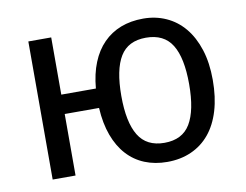

<svg xmlns="http://www.w3.org/2000/svg" viewBox="-65 -635 940 734"><g transform="rotate(-10 404.5 -268.0)"><path d="M753.9 -269Q753.9 -202.1 738.3 -150.1Q722.7 -98.1 693.4 -62.7Q664.1 -27.3 622.3 -8.8Q580.6 9.8 528.8 9.8Q481 9.8 441.4 -6.3Q401.9 -22.5 373.3 -54Q344.7 -85.4 327.6 -131.8Q310.5 -178.2 307.1 -238.8H173.8V0H85V-536.1H173.8V-314H308.1Q313 -370.6 330.6 -413.8Q348.1 -457 377 -486.3Q405.8 -515.6 444.8 -530.8Q483.9 -545.9 532.2 -545.9Q580.1 -545.9 620.8 -527.6Q661.6 -509.3 691.2 -473.9Q720.7 -438.5 737.3 -387Q753.9 -335.4 753.9 -269ZM398.9 -269Q398.9 -167 430.2 -115.5Q461.4 -64 530.8 -64Q600.6 -64 631.3 -115.5Q662.1 -167 662.1 -269Q662.1 -371.1 630.9 -421.6Q599.6 -472.2 529.8 -472.2Q460.4 -472.2 429.7 -421.6Q398.9 -371.1 398.9 -269Z"/></g></svg>

Font: Genotype
Style: Regular
Weight: 400
Foundry: Ascender Corporation
Version: Version 1.00